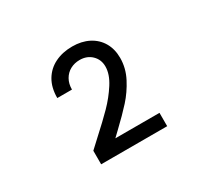

<svg xmlns="http://www.w3.org/2000/svg" viewBox="-101 -1001 801 748"><g transform="rotate(-30 300.0 -627.0)"><path d="M202 -499Q249.5 -542 282.8 -575.8Q316 -609.5 341 -648.5Q366 -687.5 366 -722Q366 -753 345 -773.5Q324 -794 291 -794Q268 -794 249 -783.8Q230 -773.5 219 -754.2Q208 -735 208 -709H142Q142 -755.5 161.2 -788Q180.5 -820.5 214.5 -837.2Q248.5 -854 292.5 -854Q334 -854 365.8 -837.8Q397.5 -821.5 415 -791.8Q432.5 -762 432.5 -722Q432.5 -676.5 410.5 -634.2Q388.5 -592 358.5 -558.8Q328.5 -525.5 282.5 -482L259.5 -460H458V-400H161V-461Q170 -470 202 -499Z"/></g></svg>

Font: JuliaMono Light
Style: Regular
Weight: 300
Monospace: yes
Designer: cormullion
Foundry: corm
Version: Version 0.054; ttfautohint (v1.8.4)